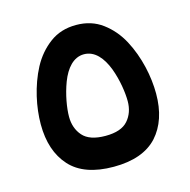

<svg xmlns="http://www.w3.org/2000/svg" viewBox="-87 -641 718 727"><g transform="rotate(-15 272.0 -278.0)"><path d="M272.5 0C349.1 0 406.2 -20.5 443.4 -61C480 -101.6 498.5 -156.7 498.5 -226.6C498.5 -293 481.9 -373.5 445.8 -440.9C427.7 -474.6 404.3 -502 375.5 -523.4C346.7 -544.9 312.5 -555.7 272.5 -555.7C231.9 -555.7 197.8 -544.9 168.9 -523.4C140.1 -502 116.7 -474.6 98.6 -440.9C63 -373.5 46.4 -293 46.4 -226.6C46.4 -156.7 64.9 -101.6 101.6 -61C138.2 -20.5 195.3 0 272.5 0ZM272.5 -440.9C315.4 -440.9 344.2 -404.8 362.3 -357.9C379.9 -311 387.2 -259.3 387.2 -226.6C387.2 -196.8 378.4 -171.4 360.8 -151.4C343.3 -131.3 314 -121.1 272.5 -121.1C231 -121.1 201.2 -131.3 183.6 -151.4C166 -171.4 157.2 -196.8 157.2 -226.6C157.2 -259.8 165.5 -311.5 183.6 -358.9C201.7 -405.8 231 -440.9 272.5 -440.9Z"/></g></svg>

Font: Vazirmatn SemiBold
Style: Regular
Weight: 600
Designer: Saber Rastikerdar
Foundry: Saber Rastikerdar
Version: Version 33.003